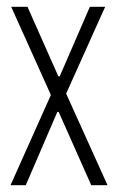

<svg xmlns="http://www.w3.org/2000/svg" viewBox="-20 -546 347 566"><path d="M11 0 130 -266 13 -526H61L152 -321H156L245 -526H290L175 -270L297 0H249L153 -216H149L56 0Z"/></svg>

Font: Archivo ExtraCondensed Thin
Style: Regular
Weight: 250
Width: 2
Designer: Hector Gatti
Foundry: Omnibus-Type
Version: Version 2.001